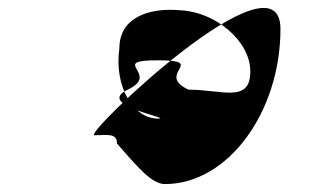

<svg xmlns="http://www.w3.org/2000/svg" viewBox="-20 -320 783 484"><path d="M611 -140C611 -59 540 -94 455 -94C370 -134 505 -168 378 -168C251 -168 387 -134 302 -94C217 -54 421 -21 378 -21C316 -21 267 -102 281 -199C281 -273 351 -302 436 -294C521 -290 611 -218 611 -140ZM687 -247C687 -456 187 21 218 21C249 21 275 14 275 42C327 101 362 144 396 144C555 144 687 -38 687 -247Z"/></svg>

Font: PlasticEraser
Style: Regular
Weight: 400
Foundry: Cannot Into Space Fonts
Version: Version 0.43